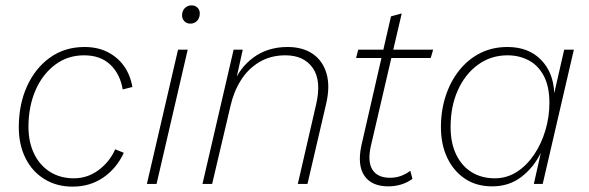

<svg xmlns="http://www.w3.org/2000/svg" viewBox="-20 -685 2195 715"><path d="M250 10Q191 10 145.5 -18Q100 -46 75 -96Q50 -146 50 -211Q50 -296 80.5 -363.5Q111 -431 166 -470.5Q221 -510 295 -510Q343 -510 380 -491.5Q417 -473 441 -440Q465 -407 473 -361L437 -352Q427 -410 390.5 -444.5Q354 -479 293 -479Q231 -479 184 -443Q137 -407 111.5 -347Q86 -287 86 -213Q86 -155 107.5 -111.5Q129 -68 167 -44.5Q205 -21 255 -21Q306 -21 347 -51.5Q388 -82 409 -129L441 -116Q415 -59 365.5 -24.5Q316 10 250 10Z M679 -500 563 0H527L643 -500ZM689 -597Q675 -597 666.5 -606Q658 -615 658 -627Q658 -645 668.5 -655Q679 -665 693 -665Q707 -665 715.5 -656.5Q724 -648 724 -635Q724 -618 714 -607.5Q704 -597 689 -597Z M734 0 850 -500H884L855 -369L849 -371Q871 -432 924 -471Q977 -510 1051 -510Q1107 -510 1144.5 -484.5Q1182 -459 1196 -411Q1210 -363 1194 -296L1125 0H1089L1157 -295Q1178 -384 1145 -431.5Q1112 -479 1043 -479Q988 -479 946 -454Q904 -429 877 -386Q850 -343 838 -289L770 0Z M1426 9Q1364 9 1337 -30.5Q1310 -70 1326 -144L1436 -624L1476 -635L1361 -141Q1348 -83 1367 -53Q1386 -23 1432 -23Q1455 -23 1473.5 -30Q1492 -37 1508 -49L1516 -19Q1497 -5 1474 2Q1451 9 1426 9ZM1306 -469 1314 -500H1593L1584 -469Z M1813 9Q1754 9 1711.5 -19.5Q1669 -48 1645.5 -97.5Q1622 -147 1622 -212Q1622 -274 1640 -328.5Q1658 -383 1691 -424Q1724 -465 1769 -487.5Q1814 -510 1870 -510Q1948 -510 1994.5 -462.5Q2041 -415 2044 -338L2081 -500H2117L2001 0H1968L1994 -116Q1968 -62 1922 -26.5Q1876 9 1813 9ZM1822 -21Q1867 -21 1904 -44.5Q1941 -68 1968.5 -108.5Q1996 -149 2011 -199.5Q2026 -250 2026 -302Q2026 -363 2005 -402.5Q1984 -442 1948.5 -460.5Q1913 -479 1870 -479Q1808 -479 1760 -444Q1712 -409 1685 -349Q1658 -289 1658 -212Q1658 -152 1679 -109Q1700 -66 1737 -43.5Q1774 -21 1822 -21Z"/></svg>

Font: Kantumruy Pro ExtraLight
Style: Italic
Weight: 250
Italic angle: -13°
Version: Version 1.002